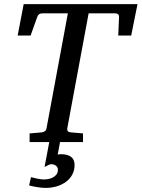

<svg xmlns="http://www.w3.org/2000/svg" viewBox="-20 -691 689 934"><path d="M342.8 111.8Q342.8 137.7 331.5 158.4Q320.3 179.2 300.8 193.6Q281.2 208 255.6 215.6Q230 223.1 201.7 223.1Q190.4 223.1 178.5 221.7Q166.5 220.2 155.8 218.5Q145 216.8 136 214.6Q127 212.4 121.6 210.9L130.9 170.9Q142.1 173.8 160.6 178Q179.2 182.1 195.8 182.1Q202.6 182.1 213.9 180.2Q225.1 178.2 235.6 173.1Q246.1 168 253.9 158.7Q261.7 149.4 261.7 134.8Q261.7 127.4 258.5 122.3Q255.4 117.2 250.7 114Q246.1 110.8 240.2 109.4Q234.4 107.9 228.5 107.9Q224.1 107.9 218.3 110.6Q212.4 113.3 196.8 121.1L219.7 0H124V-42L182.1 -46.9Q190.9 -47.9 197.8 -52.5Q204.6 -57.1 206.1 -65.9L310.1 -626H185.1Q166 -626 160.2 -606L128.9 -518.1H65.9L95.2 -670.9H648.9L618.2 -518.1H555.2L559.1 -606Q560.5 -626 540 -626H411.1L307.1 -65.9Q305.7 -58.6 309.6 -53.2Q313.5 -47.9 327.1 -46.9L383.8 -42V0H272L260.7 61Q264.6 60.1 268.3 59.6Q272 59.1 275.9 59.1Q342.8 59.1 342.8 111.8Z"/></svg>

Font: Charis SIL Viet
Style: Italic
Weight: 400
Italic angle: -11°
Foundry: SIL International
Version: Version 5.000